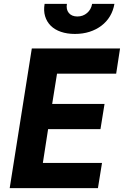

<svg xmlns="http://www.w3.org/2000/svg" viewBox="-20 -970 640 990"><path d="M144 -720H599L579 -590H274L249 -434H519L498 -304H228L201 -130H506L485 0H30ZM210 -950H325Q320 -921 335 -903Q350 -885 379 -885Q408 -885 429 -903Q450 -921 455 -950H570Q564 -915 547 -886.5Q530 -858 503 -837.5Q476 -817 441.5 -806Q407 -795 366 -795Q326 -795 294 -806Q262 -817 241.5 -837.5Q221 -858 212.5 -886.5Q204 -915 210 -950Z"/></svg>

Font: JetBrains Mono ExtraBold
Style: Italic
Weight: 800
Designer: Philipp Nurullin, Konstantin Bulenkov
Foundry: JetBrains
Version: Version 1.000; ttfautohint (v1.8.3)